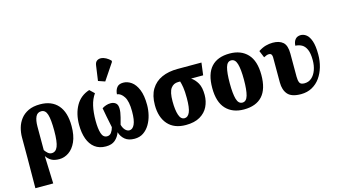

<svg xmlns="http://www.w3.org/2000/svg" viewBox="-108 -1233 3290 1861"><g transform="rotate(-15 1536.5 -302.5)"><path d="M48 224 50 -82V-285Q50 -333 63 -380Q76 -427 105.5 -465.5Q135 -504 183 -527Q231 -550 301 -550Q417 -550 480 -478Q543 -406 543 -268Q543 -173 515 -111Q487 -49 442 -18.5Q397 12 347 12Q297 12 267.5 -5Q238 -22 218 -52H217L227 224ZM290 -63Q331 -63 350 -109.5Q369 -156 369 -267Q369 -380 353 -431Q337 -482 295 -482Q256 -482 239 -446Q222 -410 222 -347V-112Q233 -95 250.5 -79Q268 -63 290 -63Z M815 10Q749 10 704.5 -23.5Q660 -57 638 -118Q616 -179 616 -259Q616 -370 661.5 -450.5Q707 -531 798 -560L844 -516Q810 -468 795.5 -404Q781 -340 781 -256Q781 -177 796 -129.5Q811 -82 851 -82Q878 -82 894 -104.5Q910 -127 917 -156Q903 -219 893.5 -272Q884 -325 878 -356Q896 -368 918.5 -375.5Q941 -383 964 -383Q995 -383 1015.5 -366.5Q1036 -350 1036 -309Q1036 -290 1033 -271Q1030 -252 1023.5 -225.5Q1017 -199 1005 -156Q1015 -120 1034 -101Q1053 -82 1074 -82Q1107 -82 1126.5 -123.5Q1146 -165 1146 -253Q1146 -355 1116 -401Q1086 -447 1047 -451Q1050 -492 1070 -518Q1090 -544 1134 -544Q1177 -544 1215.5 -516.5Q1254 -489 1278.5 -430Q1303 -371 1303 -275Q1303 -226 1291 -175.5Q1279 -125 1254 -83Q1229 -41 1191.5 -15.5Q1154 10 1102 10Q1041 10 1006 -19.5Q971 -49 958 -94Q942 -49 908 -19.5Q874 10 815 10ZM970 -600 903 -623 924 -772Q928 -804 946 -817Q964 -830 988 -828.5Q1012 -827 1037 -813.5Q1062 -800 1082 -779V-767Z M1617 10Q1500 10 1437.5 -60.5Q1375 -131 1375 -254Q1375 -350 1413 -412.5Q1451 -475 1519 -505.5Q1587 -536 1678 -536H1918L1902 -412H1781Q1818 -387 1842.5 -344Q1867 -301 1867 -225Q1867 -162 1841 -108.5Q1815 -55 1759.5 -22.5Q1704 10 1617 10ZM1621 -57Q1655 -57 1673.5 -99Q1692 -141 1692 -240Q1692 -308 1685.5 -348Q1679 -388 1671 -412H1650Q1604 -412 1577 -375Q1550 -338 1550 -245Q1550 -158 1567 -107.5Q1584 -57 1621 -57Z M2200 10Q2086 10 2020.5 -59.5Q1955 -129 1955 -270Q1955 -411 2018 -480.5Q2081 -550 2203 -550Q2317 -550 2382.5 -480.5Q2448 -411 2448 -270Q2448 -129 2385 -59.5Q2322 10 2200 10ZM2202 -58Q2242 -58 2257.5 -112Q2273 -166 2273 -270Q2273 -375 2257 -428.5Q2241 -482 2201 -482Q2161 -482 2146 -428.5Q2131 -375 2131 -270Q2131 -166 2146.5 -112Q2162 -58 2202 -58Z M2772 10Q2678 10 2640 -33.5Q2602 -77 2602 -153V-406Q2602 -422 2595 -433.5Q2588 -445 2569 -445Q2559 -445 2548 -441.5Q2537 -438 2518 -428L2489 -498Q2529 -524 2564 -533.5Q2599 -543 2634 -543Q2700 -543 2736.5 -511Q2773 -479 2773 -396V-163Q2773 -127 2783 -105Q2793 -83 2831 -83Q2874 -83 2904 -109.5Q2934 -136 2950 -180.5Q2966 -225 2966 -279Q2966 -348 2949 -386.5Q2932 -425 2903 -441Q2874 -457 2839 -458Q2841 -498 2860.5 -521Q2880 -544 2916 -544Q2945 -544 2971.5 -523.5Q2998 -503 3015 -454Q3032 -405 3032 -319Q3032 -254 3015 -195Q2998 -136 2965.5 -90Q2933 -44 2884 -17Q2835 10 2772 10Z"/></g></svg>

Font: Noto Serif Condensed Black
Style: Regular
Weight: 900
Width: 3
Designer: Monotype Design Team
Foundry: Monotype Imaging Inc.
Version: Version 2.015; ttfautohint (v1.8.4.7-5d5b)